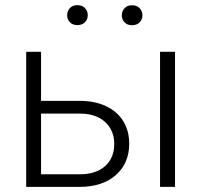

<svg xmlns="http://www.w3.org/2000/svg" viewBox="-20 -731 791 751"><path d="M82.5 0ZM140.6 -336.4H293Q351.6 -336.4 395.8 -315.2Q439.9 -293.9 462.6 -256.3Q485.4 -218.8 485.4 -168.9Q485.4 -92.3 432.9 -46.1Q380.4 0 291 0H82.5V-528.3H140.6ZM140.6 -286.6V-49.3H292Q355 -49.3 390.9 -81.1Q426.8 -112.8 426.8 -168Q426.8 -220.7 391.8 -253.2Q356.9 -285.6 296.4 -286.6ZM664.6 0H606V-528.3H664.6ZM242.7 -671.4Q242.7 -688 253.4 -699.5Q264.2 -710.9 282.7 -710.9Q301.3 -710.9 312.3 -699.5Q323.2 -688 323.2 -671.4Q323.2 -655.3 312.3 -644Q301.3 -632.8 282.7 -632.8Q264.2 -632.8 253.4 -644Q242.7 -655.3 242.7 -671.4ZM456.5 -670.9Q456.5 -687.5 467.3 -699Q478 -710.4 496.6 -710.4Q515.1 -710.4 526.1 -699Q537.1 -687.5 537.1 -670.9Q537.1 -654.8 526.1 -643.6Q515.1 -632.3 496.6 -632.3Q478 -632.3 467.3 -643.6Q456.5 -654.8 456.5 -670.9Z"/></svg>

Font: Roboto Light
Style: Regular
Weight: 300
Designer: Google
Version: Version 2.134; 2016; ttfautohint (v1.6)